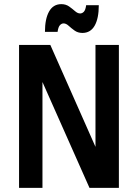

<svg xmlns="http://www.w3.org/2000/svg" viewBox="-20 -907 666 927"><path d="M72 0V-690H223L441 -198V-690H554V0H412L185 -511V0ZM197 -753Q197 -816 217 -851.5Q237 -887 276 -887Q298 -887 314 -875.5Q330 -864 342.5 -853Q355 -842 367 -842Q377 -842 385 -850.5Q393 -859 396 -882H457Q457 -818 437 -783Q417 -748 378 -748Q356 -748 340 -759.5Q324 -771 311.5 -782.5Q299 -794 287 -794Q277 -794 269 -785Q261 -776 258 -753Z"/></svg>

Font: Radio Canada Condensed SemiBold
Style: Regular
Weight: 600
Width: 3
Designer: Charles Daoud, Etienne Aubert Bonn, Alexandre Saumier Demers, Jacques Le Bailly
Foundry: Radio-Canada
Version: Version 2.104; ttfautohint (v1.8.4.7-5d5b);gftools[0.9.28.de